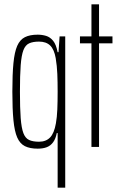

<svg xmlns="http://www.w3.org/2000/svg" viewBox="-20 -678 556 886"><path d="M246 188V-64H242Q237 -38 225.5 -22Q214 -6 196.5 1Q179 8 154 8Q118 8 95 -3.5Q72 -15 59.5 -43.5Q47 -72 42 -123.5Q37 -175 37 -255Q37 -335 42 -386.5Q47 -438 59.5 -466.5Q72 -495 95 -506.5Q118 -518 154 -518Q174 -518 192.5 -512.5Q211 -507 225 -490Q239 -473 246 -437H250L255 -510H281V188ZM160 -24Q192 -24 211 -43.5Q230 -63 238 -109Q243 -137 244.5 -173Q246 -209 246 -255Q246 -300 244.5 -337Q243 -374 237 -410Q230 -450 211.5 -468Q193 -486 160 -486Q132 -486 114.5 -478Q97 -470 88 -446.5Q79 -423 75.5 -377Q72 -331 72 -255Q72 -179 75.5 -133Q79 -87 88 -63.5Q97 -40 114.5 -32Q132 -24 160 -24Z M402 0V-478H349V-510H402V-658H437V-510H499V-478H437V0Z"/></svg>

Font: Saira UltraCondensed Thin
Style: Regular
Weight: 250
Width: 1
Designer: Hector Gatti with collaboration of the Omnibus-Type team
Foundry: Omnibus-Type
Version: Version 1.101